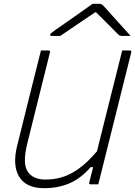

<svg xmlns="http://www.w3.org/2000/svg" viewBox="-20 -964 707 1004"><path d="M210 20Q117 20 80.5 -39.5Q44 -99 70 -203Q82 -250 97.5 -313.5Q113 -377 131.5 -450.5Q150 -524 169 -600Q175 -625 181.5 -650Q188 -675 194 -700H233Q245 -700 241 -689Q219 -600 197 -512.5Q175 -425 156 -348Q137 -271 122 -211Q97 -108 125 -66.5Q153 -25 218 -25Q262 -25 304.5 -37.5Q347 -50 392 -82Q437 -114 487 -173Q520 -305 553 -437Q586 -569 619 -700H658Q670 -700 666 -689Q629 -542 592.5 -394.5Q556 -247 519 -100Q513 -75 506.5 -50Q500 -25 494 0H455Q443 0 447 -11Q456 -49 467 -90H454Q403 -31 343.5 -5.5Q284 20 210 20ZM464 -944H500Q508 -944 513 -940.5Q518 -937 531 -923Q541 -912 564 -886Q587 -860 614.5 -830Q642 -800 663 -776H623Q611 -776 606.5 -778Q602 -780 595 -787Q580 -802 552 -830.5Q524 -859 482 -900H478Q417 -859 373 -829Q329 -799 295 -776H252Q240 -776 242 -783Q243 -787 248.5 -791.5Q254 -796 273 -810Q289 -821 315 -839Q341 -857 370 -877.5Q399 -898 424.5 -916Q450 -934 464 -944Z"/></svg>

Font: Recursive Sn Lnr St Lt
Style: Italic
Weight: 300
Italic angle: -15°
Version: Version 1.079;hotconv 1.0.112;makeotfexe 2.5.65598; ttfautoh